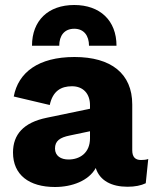

<svg xmlns="http://www.w3.org/2000/svg" viewBox="-20 -738 619 768"><path d="M446 -555C446 -656 380 -718 277 -718C173 -718 108 -656 108 -555H217C217 -595 237 -623 277 -623C316 -623 336 -595 336 -555ZM340 -317V-303L167 -267C74 -248 32 -200 32 -128C32 -38 97 10 200 10C268 10 335 -15 363 -66C379 -15 427 9 490 9C520 9 544 4 563 -5L573 -102C565 -99 555 -98 544 -98C521 -98 509 -110 509 -137V-320C509 -444 424 -510 278 -510C133 -510 53 -448 35 -352L179 -318C191 -374 224 -393 268 -393C312 -393 340 -364 340 -317ZM200 -144C200 -174 219 -188 259 -196L340 -213V-185C340 -126 299 -100 254 -100C224 -100 200 -114 200 -144Z"/></svg>

Font: Work Sans
Style: Bold
Weight: 700
Designer: Wei Huang
Foundry: Wei Huang
Version: Version 2.012